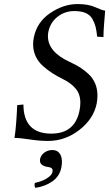

<svg xmlns="http://www.w3.org/2000/svg" viewBox="-20 -678 533 937"><path d="M234.9 54.2Q263.2 54.2 275.1 77.6Q287.1 101.1 279.3 140.1Q270.5 182.6 235.8 207Q201.2 231.4 152.8 238.8Q146.5 231 149.9 214.8Q186 207 209.5 191.9Q232.9 176.8 235.8 162.1Q238.8 148.4 231.9 143.1Q225.1 137.7 210 136.2Q169.4 128.9 175.8 97.2Q179.7 79.1 196.5 66.7Q213.4 54.2 234.9 54.2ZM493.2 -626Q492.2 -609.9 488.5 -567.4Q484.9 -524.9 484.9 -497.1L454.1 -499Q451.2 -527.8 446.5 -546.9Q441.9 -565.9 430.9 -585.4Q419.9 -605 397.9 -614.5Q376 -624 342.8 -624Q295.9 -624 260.5 -595.9Q225.1 -567.9 215.8 -522Q213.9 -512.2 213.9 -501.5Q213.9 -424.8 319.8 -376Q348.6 -362.8 370.1 -349.4Q391.6 -335.9 412.6 -316.2Q433.6 -296.4 444.6 -270Q455.6 -243.7 455.6 -211.4Q455.6 -194.3 452.1 -173.8Q437 -97.7 367.4 -43.9Q297.9 9.8 214.8 9.8Q171.9 9.8 124.5 2.4Q77.1 -4.9 50.8 -4.9Q59.6 -62 64 -165L94.2 -168Q95.2 -25.9 230 -25.9Q346.2 -25.9 368.2 -139.2Q372.1 -159.7 372.1 -176.3Q372.1 -217.8 350.1 -244.6Q328.1 -271.5 289.1 -291Q257.8 -306.6 235.6 -320.8Q213.4 -335 189.9 -355.7Q166.5 -376.5 154.1 -403.3Q141.6 -430.2 141.6 -461.9Q141.6 -478 145 -495.1Q160.2 -570.3 225.1 -614.3Q290 -658.2 358.9 -658.2Q410.6 -658.2 444.3 -643.1Q478 -627.9 493.2 -626Z"/></svg>

Font: Linux Libertine
Style: Italic
Weight: 400
Italic angle: -12°
Designer: Philipp H. Poll
Foundry: Philipp H. Poll
Version: Version 5.1.6 ; ttfautohint (v0.9)